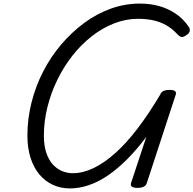

<svg xmlns="http://www.w3.org/2000/svg" viewBox="-20 -1035 1080 1072"><path d="M370 17Q319 17 275.5 -3Q232 -23 200 -61Q168 -99 150.5 -154Q133 -209 133 -278Q133 -372 156 -463Q179 -554 221.5 -636.5Q264 -719 322.5 -787.5Q381 -856 451 -907.5Q521 -959 599.5 -987Q678 -1015 761 -1015Q819 -1015 869 -1001Q919 -987 960.5 -959Q1002 -931 1032 -888Q1043 -873 1039 -860Q1035 -847 1018 -837Q1002 -826 991.5 -829Q981 -832 970 -844Q941 -876 906.5 -895Q872 -914 833.5 -922Q795 -930 751 -930Q682 -930 616 -904Q550 -878 491 -831.5Q432 -785 383.5 -723Q335 -661 299.5 -588Q264 -515 244.5 -436Q225 -357 225 -278Q225 -223 238 -183.5Q251 -144 273.5 -118.5Q296 -93 325 -80.5Q354 -68 387 -68Q443 -68 502.5 -96.5Q562 -125 624 -180.5Q686 -236 748.5 -318Q811 -400 874 -506Q879 -520 892 -526.5Q905 -533 926 -533Q971 -533 961 -506L800 -14Q796 0 783 7Q770 14 748 14Q702 14 712 -14L797 -271Q744 -200 690 -146Q636 -92 582.5 -55.5Q529 -19 475.5 -1Q422 17 370 17Z"/></svg>

Font: Playwrite AU VIC
Style: Regular
Weight: 400
Designer: Veronika Burian, José Scaglione
Foundry: TypeTogether
Version: Version 1.002